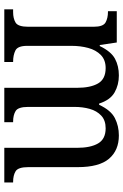

<svg xmlns="http://www.w3.org/2000/svg" viewBox="144 -730 586 915"><g transform="rotate(90 437.5 -273.0)"><path d="M25 0V-42H38Q69 -42 88.5 -54Q108 -66 108 -114V-426Q108 -471 87.5 -482.5Q67 -494 37 -494H34V-536H183L195 -455H200Q226 -509 260.5 -527.5Q295 -546 340 -546Q385 -546 421 -525.5Q457 -505 474 -452H480Q506 -508 543.5 -527Q581 -546 626 -546Q697 -546 737 -499Q777 -452 777 -350V-114Q777 -66 796.5 -54Q816 -42 847 -42H850V0H685V-346Q685 -411 664 -447Q643 -483 592 -483Q554 -483 531.5 -462Q509 -441 499.5 -407.5Q490 -374 490 -334V-114Q490 -66 509.5 -54Q529 -42 560 -42H563V0H399V-346Q399 -411 378 -447Q357 -483 305 -483Q266 -483 242.5 -460Q219 -437 209 -400Q199 -363 199 -320V-109Q199 -64 221 -53Q243 -42 274 -42H276V0Z"/></g></svg>

Font: Noto Serif Khmer SemiCondensed
Style: Regular
Weight: 400
Width: 4
Designer: Danh Hong and the Monotype Design Team
Foundry: Monotype Imaging Inc.
Version: Version 2.004; ttfautohint (v1.8.4.7-5d5b)